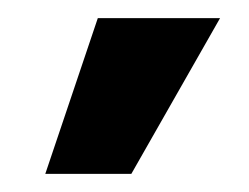

<svg xmlns="http://www.w3.org/2000/svg" viewBox="-20 -800 275 212"><path d="M30 -608 88 -780H223L125 -608Z"/></svg>

Font: Mohave Bold
Style: Regular
Weight: 700
Designer: Gumpita Rahayu
Foundry: Tokotype
Version: Version 2.002;PS 002.002;hotconv 1.0.88;makeotf.lib2.5.64775